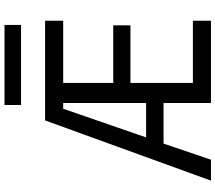

<svg xmlns="http://www.w3.org/2000/svg" viewBox="-72 -880 954 850"><g transform="rotate(-90 405.0 -455.0)"><path d="M221.7 -285.2H374V-652.3H348.6ZM365.2 -838.9V-912.1H719.7V-838.9ZM296.9 -732.4H738.3V-652.3H462.9V-430.7H717.8V-354.5H462.9V-78.1H738.3V2H374V-208H194.3L123 2H30.3Z"/></g></svg>

Font: Nasu
Style: Regular
Weight: 400
Designer: Ryoko NISHIZUKA (kana &amp; ideographs); Paul D. Hunt (Latin, Greek &amp; Cyrillic); Wenlong ZHANG (bopomofo); Sandoll C
Version: Version 2014.1215